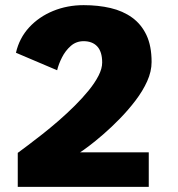

<svg xmlns="http://www.w3.org/2000/svg" viewBox="-20 -726 690 746"><path d="M49 0V-132Q64 -143 89 -161.8Q114 -180.5 144.8 -204.8Q175.5 -229 207.8 -257Q240 -285 270.2 -315Q300.5 -345 324.5 -374.5Q348.5 -404 362.8 -431.8Q377 -459.5 377 -483Q377 -504.5 372 -520.2Q367 -536 357.5 -546Q348 -556 334.8 -561Q321.5 -566 305 -566Q276 -566 255 -547.5Q234 -529 220.8 -502.8Q207.5 -476.5 202 -453L42 -521Q55 -578 93.2 -619.5Q131.5 -661 186.5 -683.5Q241.5 -706 305 -706Q361.5 -706 409.5 -694.8Q457.5 -683.5 493.2 -657.8Q529 -632 549 -589.8Q569 -547.5 569 -485Q569 -448.5 551.8 -410.2Q534.5 -372 506.2 -335Q478 -298 445.2 -264.5Q412.5 -231 381 -203.8Q349.5 -176.5 325.5 -158.5Q301.5 -140.5 291 -134H558V0Z"/></svg>

Font: Trispace Thin ExtraBold
Style: Regular
Weight: 800
Version: Version 1.210